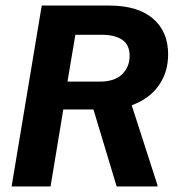

<svg xmlns="http://www.w3.org/2000/svg" viewBox="-20 -670 632 690"><path d="M21.7 0 130 -650H373.3Q475 -650 529.6 -603.3Q584.2 -556.7 584.2 -475Q584.2 -410 550 -362.1Q515.8 -314.2 453.3 -291.7L545.8 -5V0H399.2L315.8 -276.7H207.5L161.7 0ZM222.5 -376.7H337.5Q392.5 -376.7 419.2 -403.3Q445.8 -430 445.8 -469.2Q445.8 -509.2 419.2 -527.1Q392.5 -545 345.8 -545H250.8Z"/></svg>

Font: Familjen Grotesk
Style: Bold Italic
Weight: 700
Italic angle: -9.46201°
Designer: Anders Wikstroem, Jonas Baeckman, Matilda Gysing, Kristian Moeller
Foundry: Familjen STHLM AB
Version: Version 2.002; ttfautohint (v1.8.4.7-5d5b)